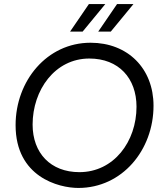

<svg xmlns="http://www.w3.org/2000/svg" viewBox="-20 -920 804 948"><path d="M367 8C583 8 738 -179 738 -398C738 -582 611 -709 427 -709C212 -709 57 -521 57 -302C57 -46 270 8 367 8ZM372 -70C230 -70 141 -164 141 -305C141 -475 251 -631 421 -631C566 -631 654 -534 654 -393C654 -221 542 -70 372 -70ZM388 -764 500 -900H419L326 -764ZM527 -764 639 -900H558L465 -764Z"/></svg>

Font: Fixel Display 20240404
Style: Italic
Weight: 400
Italic angle: -10°
Designer: AlfaBravo + MacPaw
Foundry: Kyrylo Tkachov, Marchela Mozhyna, Serhii Makarenko, Maria Weinstein, Zakhar Kryvoshyya
Version: Version 1.211;Glyphs 3.2 (3225)